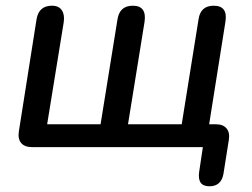

<svg xmlns="http://www.w3.org/2000/svg" viewBox="-20 -515 881 672"><path d="M713 137Q670 137 677 87L690 0H93Q66 0 54 -14.5Q42 -29 46 -55L108 -448Q116 -495 162 -495Q186 -495 196.5 -479Q207 -463 203 -437L145 -80H332L391 -446Q398 -495 445 -495Q494 -495 486 -439L428 -80H616L675 -448Q682 -495 728 -495Q778 -495 769 -439L712 -80H736Q761 -80 773 -65.5Q785 -51 781 -26L762 94Q754 137 713 137Z"/></svg>

Font: Nunito SemiBold
Style: Italic
Weight: 600
Italic angle: -9°
Designer: Vernon Adams
Foundry: Vernon Adams
Version: Version 3.601; ttfautohint (v1.8.2.53-6de2)